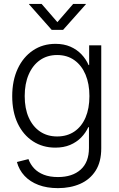

<svg xmlns="http://www.w3.org/2000/svg" viewBox="-20 -765 618 998"><path d="M281.2 212.9Q224.1 212.9 180.2 196.3Q136.2 179.7 107.7 149.2Q79.1 118.7 67.9 77.1L127.9 62Q137.7 89.4 157.5 110.4Q177.2 131.3 208 143.3Q238.8 155.3 281.2 155.3Q356 155.3 399.2 116.7Q442.4 78.1 442.4 4.4V-104H439Q425.3 -74.2 401.6 -50Q377.9 -25.9 344.5 -11.7Q311 2.4 267.6 2.4Q202.1 2.4 151.4 -30.5Q100.6 -63.5 72 -123.5Q43.5 -183.6 43.5 -265.1Q43.5 -346.2 72 -407.5Q100.6 -468.8 151.4 -502.9Q202.1 -537.1 268.6 -537.1Q312 -537.1 345.7 -522.5Q379.4 -507.8 403.3 -482.7Q427.2 -457.5 440.4 -426.8H443.4V-529.3H506.3V5.9Q506.3 76.7 476.8 122.6Q447.3 168.5 396.5 190.7Q345.7 212.9 281.2 212.9ZM276.9 -55.7Q328.6 -55.7 366.5 -81.3Q404.3 -106.9 424.6 -154.1Q444.8 -201.2 444.8 -265.6Q444.8 -329.1 424.6 -377.2Q404.3 -425.3 366.7 -452.1Q329.1 -479 276.9 -479Q225.6 -479 187.7 -452.4Q149.9 -425.8 129.2 -377.9Q108.4 -330.1 108.4 -265.6Q108.4 -200.7 129.4 -153.8Q150.4 -106.9 188.2 -81.3Q226.1 -55.7 276.9 -55.7ZM196.3 -744.6 278.3 -649.9 360.4 -744.6H426.3V-742.7L308.1 -609.9H248.5L130.9 -742.7V-744.6Z"/></svg>

Font: Inter 24pt Light
Style: Regular
Weight: 300
Designer: Rasmus Andersson
Foundry: rsms
Version: Version 4.001;git-66647c0bb